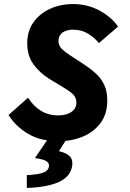

<svg xmlns="http://www.w3.org/2000/svg" viewBox="-20 -683 640 945"><path d="M268 12Q179 12 117.5 -25Q56 -62 22 -117L118 -202Q145 -160 182 -137.5Q219 -115 264 -115Q292 -115 312.5 -122.5Q333 -130 344.5 -144Q356 -158 356 -178Q356 -205 336 -222Q316 -239 282 -259L224 -294Q179 -321 146.5 -364Q114 -407 114 -470Q114 -530 144.5 -573Q175 -616 226 -639.5Q277 -663 340 -663Q410 -663 469 -631.5Q528 -600 561 -552L467 -471Q445 -498 413 -517.5Q381 -537 340 -537Q320 -537 303.5 -531Q287 -525 277.5 -512.5Q268 -500 268 -481Q268 -458 284.5 -442Q301 -426 326 -410L395 -365Q427 -344 452.5 -320.5Q478 -297 493 -265.5Q508 -234 508 -189Q508 -123 475.5 -78.5Q443 -34 388.5 -11Q334 12 268 12ZM112 242V179Q169 176 193.5 166.5Q218 157 221 136Q223 121 209.5 111Q196 101 152 95L224 -11H316L270 61Q308 70 324 87Q340 104 335 135Q326 188 268 213.5Q210 239 112 242Z"/></svg>

Font: Source Code Pro ExtraLight ExtraBold
Style: Italic
Weight: 800
Italic angle: -11°
Monospace: yes
Version: Version 1.016;hotconv 1.0.116;makeotfexe 2.5.65601